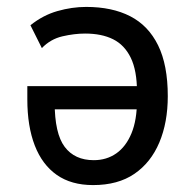

<svg xmlns="http://www.w3.org/2000/svg" viewBox="-20 -526 566 555"><path d="M249 9Q186 9 144 -20.5Q102 -50 80.5 -105.5Q59 -161 59 -239V-277H393V-210H124L138 -230Q138 -140 167 -101.5Q196 -63 251 -63Q288 -63 316 -82.5Q344 -102 360 -140.5Q376 -179 376 -237V-260Q376 -322 358 -359Q340 -396 307 -412.5Q274 -429 226 -429Q195 -429 160.5 -421Q126 -413 101 -387L68 -453Q104 -482 146 -494Q188 -506 229 -506Q304 -506 356.5 -479Q409 -452 437 -395Q465 -338 465 -248Q465 -172 440.5 -114Q416 -56 368.5 -23.5Q321 9 249 9Z"/></svg>

Font: Nunito Sans 7pt Condensed Medium
Style: Regular
Weight: 500
Width: 3
Designer: Vernon Adams
Foundry: Vernon Adams
Version: Version 3.101;gftools[0.9.27]